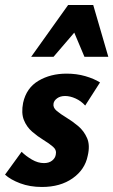

<svg xmlns="http://www.w3.org/2000/svg" viewBox="-26 -731 451 764"><path d="M141 13Q93 13 54.5 -1.5Q16 -16 -6 -36L60 -127Q77 -110 101 -96Q125 -82 149 -82Q169 -82 181.5 -92Q194 -102 196 -116Q200 -134 185 -147Q170 -160 147 -174Q124 -188 102 -207Q80 -226 69 -253.5Q58 -281 66 -322Q79 -381 127 -409.5Q175 -438 239 -438Q279 -438 313.5 -428Q348 -418 372 -403L313 -311Q297 -329 275 -339Q253 -349 233 -349Q214 -349 201.5 -340Q189 -331 187 -319Q184 -303 199.5 -290Q215 -277 239 -262.5Q263 -248 285.5 -229Q308 -210 320.5 -181.5Q333 -153 323 -111Q312 -56 263 -21.5Q214 13 141 13ZM98 -505 245 -711H345L302 -639L187 -505ZM310 -505 254 -638 245 -711H345L405 -505Z"/></svg>

Font: Ysabeau Office ExtraBold
Style: Italic
Weight: 800
Italic angle: -12°
Designer: Christian Thalmann (Catharsis Fonts)
Version: Version 2.001;gftools[0.9.30]; featfreeze: tnum,lnum,ss02